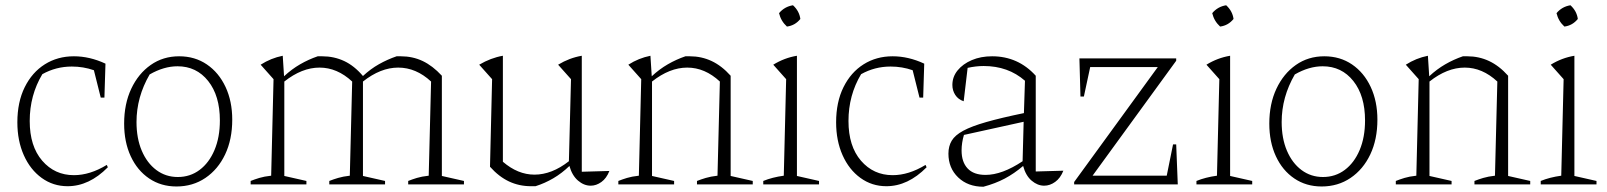

<svg xmlns="http://www.w3.org/2000/svg" viewBox="-20 -701 6109 730"><path d="M237 7Q182 7 138.5 -24.5Q95 -56 70.5 -111Q46 -166 46 -236Q46 -313 74 -369.5Q102 -426 150.5 -456.5Q199 -487 261 -487Q321 -487 381 -459L377 -330H363L337 -434Q297 -448 253 -448Q193 -448 141 -419Q93 -339 93 -241Q93 -145 140.5 -90Q188 -35 261 -35Q322 -35 386 -74L390 -65Q319 7 237 7Z M651 8Q592 8 547 -22.5Q502 -53 477 -107Q452 -161 452 -231Q452 -306 479 -363.5Q506 -421 553 -454Q600 -487 661 -487Q721 -487 766.5 -456Q812 -425 837.5 -370.5Q863 -316 863 -246Q863 -171 836 -114Q809 -57 761 -24.5Q713 8 651 8ZM656 -28Q703 -28 739 -55Q775 -82 795.5 -130.5Q816 -179 816 -243Q816 -337 771.5 -393Q727 -449 655 -449Q603 -449 549 -418Q499 -332 499 -237Q499 -175 519 -128Q539 -81 574.5 -54.5Q610 -28 656 -28Z M933 0V-13Q948 -19 966 -24.5Q984 -30 1011 -33L1020 -400L971 -455Q1010 -480 1055 -489L1060 -411Q1089 -438 1121 -456.5Q1153 -475 1188 -487Q1196 -487 1205 -487Q1250 -487 1288.5 -469Q1327 -451 1360 -412Q1389 -439 1421 -457Q1453 -475 1488 -487Q1496 -487 1504 -487Q1549 -487 1587 -469Q1625 -451 1660 -413V-32L1744 -13V0H1532V-13Q1547 -19 1565 -24.5Q1583 -30 1610 -33L1619 -391Q1562 -444 1494 -444Q1427 -444 1360 -391V-32L1444 -13V0H1232V-13Q1247 -19 1265.5 -24.5Q1284 -30 1310 -33L1319 -391Q1262 -444 1195 -444Q1128 -444 1061 -391V-32L1145 -13V0Z M1843 -67 1851 -400 1802 -455Q1846 -481 1892 -489V-86Q1949 -37 2012 -37Q2078 -37 2143 -88L2151 -400L2102 -455Q2145 -481 2192 -489V-48L2297 -51Q2286 -23 2266.5 -9Q2247 5 2226 5Q2200 5 2177.5 -14.5Q2155 -34 2145 -70Q2116 -42 2083.5 -23Q2051 -4 2016 7Q2007 7 1999 7Q1954 7 1915.5 -11Q1877 -29 1843 -67Z M2331 0V-13Q2346 -19 2364 -24.5Q2382 -30 2409 -33L2418 -400L2369 -455Q2408 -480 2453 -489L2458 -411Q2487 -438 2519 -456.5Q2551 -475 2586 -487Q2594 -487 2603 -487Q2647 -487 2685.5 -469Q2724 -451 2758 -413V-32L2842 -13V0H2630V-13Q2645 -19 2663.5 -24.5Q2682 -30 2708 -33L2717 -391Q2660 -444 2593 -444Q2526 -444 2459 -391V-32L2543 -13V0Z M2882 0V-13Q2899 -20 2918.5 -25Q2938 -30 2960 -33L2969 -400L2920 -455Q2962 -481 3010 -489V-32L3094 -13V0ZM2995 -681Q3019 -659 3023 -629Q3003 -604 2972 -600Q2949 -621 2942 -651Q2963 -676 2995 -681Z M3350 7Q3295 7 3251.5 -24.5Q3208 -56 3183.5 -111Q3159 -166 3159 -236Q3159 -313 3187 -369.5Q3215 -426 3263.5 -456.5Q3312 -487 3374 -487Q3434 -487 3494 -459L3490 -330H3476L3450 -434Q3410 -448 3366 -448Q3306 -448 3254 -419Q3206 -339 3206 -241Q3206 -145 3253.5 -90Q3301 -35 3374 -35Q3435 -35 3499 -74L3503 -65Q3432 7 3350 7Z M3719 9Q3660 9 3623 -26.5Q3586 -62 3586 -117Q3586 -145 3598.5 -166Q3611 -187 3642.5 -204Q3674 -221 3730 -237Q3786 -253 3873 -271L3877 -394Q3813 -450 3720 -450Q3691 -450 3659 -443L3644 -316Q3623 -323 3612 -340Q3601 -357 3601 -378Q3601 -409 3621 -433.5Q3641 -458 3675 -472.5Q3709 -487 3752 -487Q3851 -487 3918 -413V-49L4023 -52Q4012 -24 3992 -9.5Q3972 5 3950 5Q3925 5 3902.5 -14Q3880 -33 3870 -70Q3836 -41 3800 -22Q3764 -3 3719 9ZM3636 -129Q3636 -85 3659 -60.5Q3682 -36 3727 -36Q3790 -36 3868 -88L3872 -238L3645 -188Q3636 -158 3636 -129Z M4064 0V-9L4382 -446H4125L4101 -334H4088L4084 -479H4452V-470L4134 -33H4416L4440 -152H4452L4458 0Z M4529 0V-13Q4546 -20 4565.5 -25Q4585 -30 4607 -33L4616 -400L4567 -455Q4609 -481 4657 -489V-32L4741 -13V0ZM4642 -681Q4666 -659 4670 -629Q4650 -604 4619 -600Q4596 -621 4589 -651Q4610 -676 4642 -681Z M5005 8Q4946 8 4901 -22.5Q4856 -53 4831 -107Q4806 -161 4806 -231Q4806 -306 4833 -363.5Q4860 -421 4907 -454Q4954 -487 5015 -487Q5075 -487 5120.5 -456Q5166 -425 5191.5 -370.5Q5217 -316 5217 -246Q5217 -171 5190 -114Q5163 -57 5115 -24.5Q5067 8 5005 8ZM5010 -28Q5057 -28 5093 -55Q5129 -82 5149.5 -130.5Q5170 -179 5170 -243Q5170 -337 5125.5 -393Q5081 -449 5009 -449Q4957 -449 4903 -418Q4853 -332 4853 -237Q4853 -175 4873 -128Q4893 -81 4928.5 -54.5Q4964 -28 5010 -28Z M5287 0V-13Q5302 -19 5320 -24.5Q5338 -30 5365 -33L5374 -400L5325 -455Q5364 -480 5409 -489L5414 -411Q5443 -438 5475 -456.5Q5507 -475 5542 -487Q5550 -487 5559 -487Q5603 -487 5641.5 -469Q5680 -451 5714 -413V-32L5798 -13V0H5586V-13Q5601 -19 5619.5 -24.5Q5638 -30 5664 -33L5673 -391Q5616 -444 5549 -444Q5482 -444 5415 -391V-32L5499 -13V0Z M5838 0V-13Q5855 -20 5874.5 -25Q5894 -30 5916 -33L5925 -400L5876 -455Q5918 -481 5966 -489V-32L6050 -13V0ZM5951 -681Q5975 -659 5979 -629Q5959 -604 5928 -600Q5905 -621 5898 -651Q5919 -676 5951 -681Z"/></svg>

Font: Piazzolla ExtraLight
Style: Regular
Weight: 200
Designer: Juan Pablo del Peral
Foundry: Huerta Tipografica
Version: Version 1.330